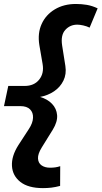

<svg xmlns="http://www.w3.org/2000/svg" viewBox="-20 -730 512 968"><path d="M196.6 218.4Q122.5 218.4 82.8 187.3Q43.1 156.1 40.3 106.6Q37.4 57.1 72.7 1.7L125.7 -79.8Q145.4 -109.8 146.5 -136Q147.7 -162.3 131.6 -178.6Q115.5 -195 82.4 -195H0.1L21.7 -296.7H104Q152.1 -296.7 177.6 -328.7Q203.1 -360.6 194.7 -407.7L178.4 -502.8Q168.8 -562.4 189.9 -608.9Q210.9 -655.4 256.2 -682.7Q301.5 -710 362.9 -710Q390.9 -710 417.8 -705.5Q444.6 -701 472.3 -687.9L431.8 -590.7Q417.2 -597.9 399.8 -601.8Q382.3 -605.7 369.6 -605.7Q333.1 -605.7 309.2 -579.2Q285.3 -552.8 293.2 -501.2L309.6 -397.3Q315.9 -356.4 299.8 -323.6Q283.8 -290.7 252.5 -269.6Q221.3 -248.6 181.9 -241.3Q219.5 -230.4 242.3 -206.5Q265.2 -182.6 267.9 -149.5Q270.6 -116.4 246.2 -76.4L190.4 13.7Q170.2 46.5 171.6 69.3Q172.9 92.1 189.7 103.8Q206.5 115.5 232.4 115.5Q246.8 115.5 259.3 113.7Q271.8 111.8 283.6 107.8L283.1 207.3Q258.9 213.7 238.3 216.1Q217.8 218.4 196.6 218.4Z"/></svg>

Font: Red Hat Display
Style: Italic
Weight: 300
Italic angle: -12°
Designer: Pentagram, MCKL
Foundry: Pentagram, MCKL
Version: Version 1.023